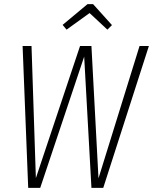

<svg xmlns="http://www.w3.org/2000/svg" viewBox="-20 -906 738 926"><path d="M698 -684 478 0H421L386 -633L174 0H116L89 -684H132L153 -47L366 -684H421L455 -46L653 -684ZM301 -763 282 -786 402 -886H429L520 -785L498 -763L412 -843Z"/></svg>

Font: Fira Sans Extra Condensed ExtraLight
Style: Italic
Weight: 275
Width: 3
Italic angle: -8°
Designer: Carrois Corporate & Edenspiekermann AG
Foundry: Carrois Corporate GbR & Edenspiekermann AG
Version: Version 4.203